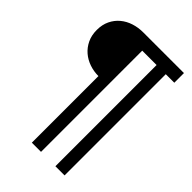

<svg xmlns="http://www.w3.org/2000/svg" viewBox="-266 -819 1120 1120"><g transform="rotate(45 294.5 -258.5)"><path d="M226.1 -715.8H562V-636.2H491.7V198.7H416V-636.2H297.4V198.7H221.7V-350.6Q183.1 -350.6 147.5 -362.8Q111.8 -375 84.5 -398.4Q57.1 -421.9 40.8 -456.1Q24.4 -490.2 24.4 -534.2Q24.4 -578.1 40.8 -612.1Q57.1 -646 85 -669.2Q112.8 -692.4 149.2 -704.1Q185.5 -715.8 226.1 -715.8Z"/></g></svg>

Font: Arian AMU
Style: Regular
Weight: 400
Designer: Ruben Hakobyan (Tarumian)
Foundry: Ruben Hakobyan (Tarumian)
Version: Version 4.003